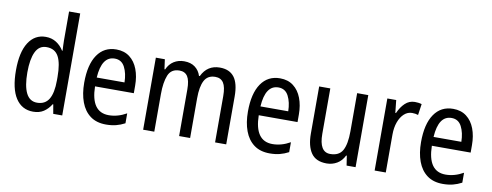

<svg xmlns="http://www.w3.org/2000/svg" viewBox="-64 -1079 3607 1409"><g transform="rotate(10 1740.0 -375.0)"><path d="M222 10Q138 10 92 -60.5Q46 -131 46 -268Q46 -403 92 -475Q138 -547 220 -547Q264 -547 298 -525.5Q332 -504 354 -468H358Q357 -487 356 -507.5Q355 -528 355 -543V-760H438V0H371L359 -69H355Q332 -32 300 -11Q268 10 222 10ZM239 -60Q299 -60 327 -106.5Q355 -153 355 -246V-272Q355 -374 328 -424Q301 -474 238 -474Q183 -474 157 -420Q131 -366 131 -267Q131 -166 157.5 -113Q184 -60 239 -60Z M746 -546Q805 -546 845.5 -515Q886 -484 906.5 -430Q927 -376 927 -308V-252H638Q641 -61 773 -61Q840 -61 905 -98V-24Q873 -7 839.5 1.5Q806 10 765 10Q694 10 647.5 -24.5Q601 -59 578 -121Q555 -183 555 -265Q555 -400 605 -473Q655 -546 746 -546ZM746 -478Q649 -478 639 -318H846Q845 -385 821 -431.5Q797 -478 746 -478Z M1517 -547Q1589 -547 1624.5 -500.5Q1660 -454 1660 -357V0H1577V-345Q1577 -413 1557 -443.5Q1537 -474 1496 -474Q1439 -474 1415 -428.5Q1391 -383 1391 -296V0H1309V-347Q1309 -414 1289.5 -444Q1270 -474 1229 -474Q1167 -474 1145.5 -421Q1124 -368 1124 -280V0H1041V-537H1108L1118 -464H1123Q1141 -505 1174.5 -526Q1208 -547 1251 -547Q1301 -547 1332.5 -523Q1364 -499 1376 -460H1382Q1424 -547 1517 -547Z M1966 -546Q2025 -546 2065.5 -515Q2106 -484 2126.5 -430Q2147 -376 2147 -308V-252H1858Q1861 -61 1993 -61Q2060 -61 2125 -98V-24Q2093 -7 2059.5 1.5Q2026 10 1985 10Q1914 10 1867.5 -24.5Q1821 -59 1798 -121Q1775 -183 1775 -265Q1775 -400 1825 -473Q1875 -546 1966 -546ZM1966 -478Q1869 -478 1859 -318H2066Q2065 -385 2041 -431.5Q2017 -478 1966 -478Z M2624 -537V0H2557L2546 -72H2541Q2521 -31 2486 -10.5Q2451 10 2409 10Q2329 10 2293.5 -41.5Q2258 -93 2258 -186V-537H2341V-199Q2341 -63 2423 -63Q2489 -63 2515 -110Q2541 -157 2541 -253V-537Z M2970 -547Q2982 -547 2995 -545.5Q3008 -544 3021 -540L3009 -457Q2989 -464 2964 -464Q2931 -464 2905 -440.5Q2879 -417 2864 -376Q2849 -335 2849 -282V0H2766V-537H2832L2842 -443H2847Q2867 -489 2897.5 -518Q2928 -547 2970 -547Z M3256 -546Q3315 -546 3355.5 -515Q3396 -484 3416.5 -430Q3437 -376 3437 -308V-252H3148Q3151 -61 3283 -61Q3350 -61 3415 -98V-24Q3383 -7 3349.5 1.5Q3316 10 3275 10Q3204 10 3157.5 -24.5Q3111 -59 3088 -121Q3065 -183 3065 -265Q3065 -400 3115 -473Q3165 -546 3256 -546ZM3256 -478Q3159 -478 3149 -318H3356Q3355 -385 3331 -431.5Q3307 -478 3256 -478Z"/></g></svg>

Font: Noto Sans Ethiopic Cond
Style: Regular
Weight: 400
Width: 3
Designer: Monotype Design Team
Foundry: Monotype Imaging Inc.
Version: Version 2.102; ttfautohint (v1.8.4.7-5d5b)